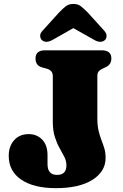

<svg xmlns="http://www.w3.org/2000/svg" viewBox="-20 -962 642 1000"><path d="M530 -139.5Q530 -68.5 461.2 -25.2Q392.5 18 271 18Q156 18 90.8 -26.2Q25.5 -70.5 25.5 -150Q25.5 -200.5 53.8 -232Q82 -263.5 129.5 -263.5Q172 -263.5 199.8 -234.8Q227.5 -206 227.5 -153.5V-107.5Q227.5 -51 276.5 -51Q326 -51 326 -100.5Q326 -123.5 315.2 -144.8Q304.5 -166 290.5 -190.5Q276.5 -215 265.8 -248.2Q255 -281.5 255 -329V-566Q255 -595 224.5 -604L197.5 -611.5Q165 -621 165 -657.5Q165 -700 215 -700H509.5Q560 -700 560 -657.5Q560 -625.5 530.5 -612L513 -604Q501 -598.5 494 -590.2Q487 -582 487 -566V-348Q487 -308 493.5 -280.8Q500 -253.5 508.5 -232Q517 -210.5 523.5 -189Q530 -167.5 530 -139.5ZM526 -753Q504 -734 467.5 -756L362 -815.5L257 -756Q220 -734 198.5 -753Q190.5 -760 189.2 -774Q188 -788 202.5 -803L288.5 -898Q307 -917 322.5 -929.2Q338 -941.5 362 -941.5Q386 -941.5 401.5 -929.2Q417 -917 436 -898L522 -803Q536 -788 535 -774Q534 -760 526 -753Z"/></svg>

Font: Fraunces 9pt Soft Black
Style: Regular
Weight: 900
Version: Version 1.000;[b76b70a41]